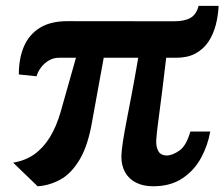

<svg xmlns="http://www.w3.org/2000/svg" viewBox="-20 -627 767 656"><path d="M108.5 9.4 24.9 -71.3Q66.3 -78 97.3 -99.9Q128.2 -121.9 150.5 -158.3Q172.7 -194.6 187 -244.1L239.6 -429.7H183.4Q163.6 -430.1 147.4 -420.7Q131.2 -411.2 120.2 -396.6Q109.3 -381.9 104.8 -366.4L44.3 -372.6Q44.3 -427.4 61.8 -468.3Q79.3 -509.2 116.3 -532.1Q153.4 -555 212 -554.7L574.2 -554.3Q611.4 -554.3 631.3 -566.2Q651.2 -578 658.5 -607H726.9Q725.4 -572.9 717 -541Q708.5 -509.1 691.8 -484Q675 -459 648 -444.3Q621.1 -429.7 582.2 -429.7H547.8Q540.4 -364.6 534.6 -319.6Q528.9 -274.5 524.8 -243.8Q520.7 -213 518 -191.1Q515.3 -169.1 513.9 -149.4Q512.4 -127 520.4 -111.7Q528.3 -96.4 548.8 -95.7Q569 -95.7 592.9 -112.5Q616.8 -129.2 630.4 -177.6H698.2Q690.4 -131.2 667.4 -88.4Q644.4 -45.5 603.9 -18.1Q563.3 9.4 503.4 9.4Q468.9 9.4 444.4 -3.2Q419.8 -15.8 407.1 -39.1Q394.3 -62.4 394.7 -94.5Q395.6 -115.6 400.1 -144.3Q404.6 -173.1 412.2 -212.8Q419.9 -252.6 430.1 -305.9Q440.3 -359.2 452.3 -429.7H334.4L295.7 -217.1Q281.4 -130.7 252.3 -82.1Q223.3 -33.5 185.8 -13.2Q148.3 7.1 108.5 9.4Z"/></svg>

Font: Merriweather 7pt Light
Style: Italic
Weight: 300
Italic angle: -7.8°
Designer: Eben Sorkin
Foundry: Eben Sorkin
Version: Version 2.200;gftools[0.9.31]